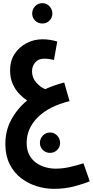

<svg xmlns="http://www.w3.org/2000/svg" viewBox="-20 -809 589 1217"><path d="M322 388Q266 388 212 371Q158 354 113.5 320Q69 286 42 233Q15 180 14 108Q13 21 51 -49.5Q89 -120 152 -172Q129 -187 104.5 -211.5Q80 -236 62.5 -272.5Q45 -309 44 -360Q43 -421 71.5 -465.5Q100 -510 147.5 -535Q195 -560 249 -560Q295 -560 343 -546L322 -429Q306 -433 291 -435Q276 -437 259 -437Q223 -437 203 -413Q183 -389 183 -357Q183 -316 210 -285.5Q237 -255 267 -244Q324 -270 387 -286L421 -168Q290 -136 219.5 -65.5Q149 5 149 96Q149 142 166 173.5Q183 205 210.5 224Q238 243 270 251.5Q302 260 332 260Q376 260 421 250Q466 240 509 226L549 340Q512 356 451.5 372Q391 388 322 388ZM249 -660Q221 -660 202.5 -678.5Q184 -697 184 -723Q184 -750 202.5 -769.5Q221 -789 249 -789Q275 -789 293.5 -769.5Q312 -750 312 -723Q312 -697 293.5 -678.5Q275 -660 249 -660ZM298 160Q270 160 251.5 141.5Q233 123 233 97Q233 70 251.5 50.5Q270 31 298 31Q324 31 342.5 50.5Q361 70 361 97Q361 123 342.5 141.5Q324 160 298 160Z"/></svg>

Font: Noto Sans Arabic ExtCond
Style: Bold
Weight: 700
Width: 2
Designer: Monotype Design Team, Nadine Chahine, Nizar Qandah and Khaled Hosny
Foundry: Monotype Imaging Inc.
Version: Version 2.012; ttfautohint (v1.8.4.7-5d5b)